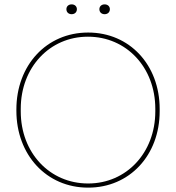

<svg xmlns="http://www.w3.org/2000/svg" viewBox="-20 -854 806 879"><path d="M308 -789C322 -789 332 -798 332 -812C332 -825 322 -834 308 -834C294 -834 284 -825 284 -812C284 -798 294 -789 308 -789ZM459 -789C473 -789 483 -798 483 -812C483 -825 473 -834 459 -834C445 -834 435 -825 435 -812C435 -798 445 -789 459 -789ZM55 -347C55 -145 193 5 383 5H384C573 5 711 -143 711 -345V-355C711 -557 573 -705 384 -705H383C193 -705 55 -555 55 -353ZM75 -344V-356C75 -546 208 -686 382 -686H383C558 -686 691 -546 691 -356V-344C691 -154 558 -14 384 -14H383C208 -14 75 -154 75 -344Z"/></svg>

Font: Fixel Display Thin
Style: Regular
Weight: 100
Designer: AlfaBravo + MacPaw
Foundry: Kyrylo Tkachov, Marchela Mozhyna, Serhii Makarenko, Maria Weinstein, Zakhar Kryvoshyya
Version: Version 1.211